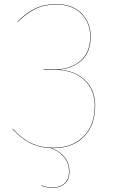

<svg xmlns="http://www.w3.org/2000/svg" viewBox="-20 -710 547 932"><path d="M242 9H231Q268 23 292.5 51.5Q317 80 317 123Q317 162 294 182Q271 202 237 202Q204 202 180 191V189Q204 200 237 200Q270 200 292.5 180.5Q315 161 315 123Q315 79 288.5 50Q262 21 226 9Q168 6 124.5 -16.5Q81 -39 40 -84L42 -85Q84 -38 131 -15.5Q178 7 242 7Q331 7 385.5 -47.5Q440 -102 440 -196Q440 -276 387 -323.5Q334 -371 248 -371H191V-373H245Q321 -373 369.5 -414Q418 -455 418 -531Q418 -600 374 -644Q330 -688 253 -688Q195 -688 152 -667Q109 -646 66 -603L65 -605Q107 -648 151 -669Q195 -690 253 -690Q331 -690 375.5 -645.5Q420 -601 420 -531Q420 -456 375 -416Q330 -376 263 -372Q341 -369 391.5 -322Q442 -275 442 -196Q442 -101 387 -46Q332 9 242 9Z"/></svg>

Font: FiraGO Two
Style: Regular
Weight: 100
Designer: bBox Type
Foundry: bBox Type GmbH
Version: Version 1.001